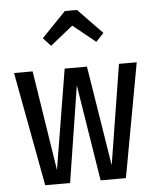

<svg xmlns="http://www.w3.org/2000/svg" viewBox="-55 -838 717 884"><g transform="rotate(-5 303.5 -395.5)"><path d="M587 -527 491 0H374L303 -445L233 0H118L20 -527H106L178 -65L254 -527H357L431 -65L505 -527ZM201 -637 166 -675 278 -791H334L446 -675L410 -637L306 -721Z"/></g></svg>

Font: Fira Sans Extra Condensed
Style: Regular
Weight: 400
Width: 1
Designer: Carrois Corporate & Edenspiekermann AG
Foundry: Carrois Corporate GbR & Edenspiekermann AG
Version: Version 4.203